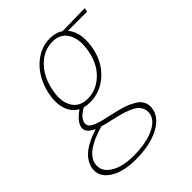

<svg xmlns="http://www.w3.org/2000/svg" viewBox="-253 -520 918 918"><g transform="rotate(-45 205.5 -61.5)"><path d="M464 -396 461 -376H331Q372 -328 357 -239Q343 -158 289 -108.5Q235 -59 164 -59Q145 -59 125 -64Q82 -38 76 -12Q73 2 80 12.5Q87 23 109.5 31.5Q132 40 146.5 43.5Q161 47 198 55Q238 64 263 72Q288 80 313.5 94.5Q339 109 348.5 130Q358 151 352 180Q340 229 279 259Q218 289 125 289Q38 289 -12 254.5Q-62 220 -51 166Q-34 89 93 50Q43 28 50 -6Q56 -37 105 -72Q70 -91 56.5 -132.5Q43 -174 55 -231Q73 -313 125.5 -362.5Q178 -412 245 -412Q284 -412 312 -393ZM332 -241Q344 -308 320 -350Q296 -392 242 -392Q184 -392 139.5 -348Q95 -304 80 -232Q65 -162 89.5 -120.5Q114 -79 168 -79Q227 -79 273 -122.5Q319 -166 332 -241ZM327 184Q331 164 324.5 147.5Q318 131 306.5 121Q295 111 272 101.5Q249 92 232 87.5Q215 83 186 76Q144 67 121 60Q-10 97 -26 162Q-36 209 8 239Q52 269 131 269Q212 269 265 245.5Q318 222 327 184Z"/></g></svg>

Font: EauTestText Extralight
Style: Italic
Weight: 250
Italic angle: -12°
Designer: Christian Thalmann (Catharsis Fonts)
Version: Version 0.001;PS 000.001;hotconv 1.0.88;makeotf.lib2.5.64775